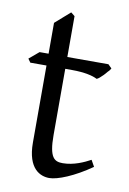

<svg xmlns="http://www.w3.org/2000/svg" viewBox="-76 -673 496 736"><g transform="rotate(10 172.0 -305.0)"><path d="M330 -57 316 -82C292 -69 252 -50 209 -50C177 -50 156 -61 156 -150V-408H182C232 -408 264 -400 281 -391C287 -393 295 -400 306 -411L319 -426C324 -430 327 -435 330 -440L316 -454H156V-613L141 -625L83 -574V-454H48L10 -422L20 -408H83V-108C83 -5 134 15 168 15C200 15 263 -10 330 -57Z"/></g></svg>

Font: Temporarium
Style: Regular
Weight: 400
Version: Version 1.1